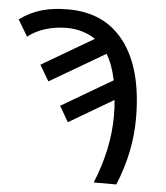

<svg xmlns="http://www.w3.org/2000/svg" viewBox="-62 -772 707 818"><g transform="rotate(5 291.5 -362.5)"><path d="M465.8 0C505.4 -95.7 524.9 -191.4 524.9 -287.1C524.9 -426.8 496.6 -534.7 439.9 -610.8C383.3 -687 302.2 -725.1 196.8 -725.1C114.7 -725.1 49.3 -708.5 -9.8 -664.1L32.2 -594.2C73.2 -627.9 136.7 -646 196.8 -646C244.1 -646 285.6 -633.8 320.8 -609.9L99.1 -480L139.2 -412.1L376 -550.8C393.1 -522.9 406.7 -486.3 416 -440.9L198.2 -313L236.8 -246.1L426.8 -357.9C429.2 -338.9 430.2 -315.9 430.2 -289.1C430.2 -194.8 409.7 -98.6 369.1 0Z"/></g></svg>

Font: Noto Reveo Sans
Style: Regular
Weight: 400
Designer: Monotype Design team
Foundry: Monotype Imaging Inc.
Version: Version 1.04